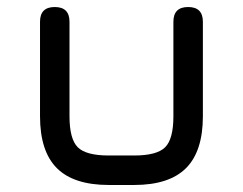

<svg xmlns="http://www.w3.org/2000/svg" viewBox="-20 -527 692 547"><path d="M94 -196V-465Q94 -507 136 -507Q178 -507 178 -465V-196Q178 -131 201.5 -107.5Q225 -84 290 -84H362Q427 -84 450.5 -107.5Q474 -131 474 -196V-465Q474 -507 516 -507Q558 -507 558 -465V-196Q558 -96 510 -48Q462 0 362 0H290Q190 0 142 -48Q94 -96 94 -196Z"/></svg>

Font: Jura
Style: Bold
Weight: 700
Designer: Daniel Johnson, Alexei Vanyashin
Foundry: Daniel Johnson
Version: Version 5.103